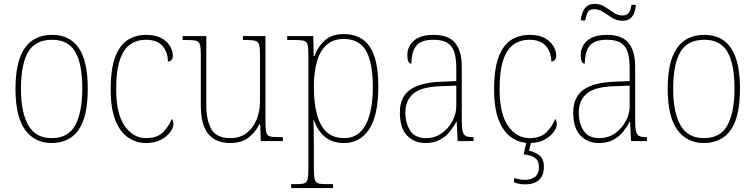

<svg xmlns="http://www.w3.org/2000/svg" viewBox="-20 -720 3856 980"><path d="M243 10Q157 10 108 -57.5Q59 -125 59 -267Q59 -406 106 -474Q153 -542 247 -542Q336 -542 382 -475Q428 -408 428 -267Q428 -124 381 -57Q334 10 243 10ZM243 -15Q330 -15 365 -82.5Q400 -150 400 -267Q400 -394 364 -455.5Q328 -517 246 -517Q160 -517 123.5 -454.5Q87 -392 87 -267Q87 -146 124.5 -80.5Q162 -15 243 -15Z M725 10Q675 10 634 -18Q593 -46 569 -106Q545 -166 545 -263Q545 -370 568.5 -430.5Q592 -491 632.5 -516.5Q673 -542 726 -542Q791 -542 826.5 -509.5Q862 -477 862 -434Q862 -421 854.5 -413.5Q847 -406 837 -406Q837 -453 809.5 -485Q782 -517 724 -517Q679 -517 645 -493.5Q611 -470 592 -415Q573 -360 573 -264Q573 -139 616.5 -77Q660 -15 725 -15Q782 -15 812 -45Q842 -75 857 -113Q865 -103 865 -85Q865 -68 848.5 -45.5Q832 -23 801 -6.5Q770 10 725 10Z M1155 10Q1081 10 1043 -36.5Q1005 -83 1005 -184V-442Q1005 -477 1000.5 -492.5Q996 -508 980.5 -512Q965 -516 930 -516H912V-536H1033V-182Q1033 -106 1059 -60.5Q1085 -15 1156 -15Q1206 -15 1239.5 -41.5Q1273 -68 1290 -110.5Q1307 -153 1307 -202V-436Q1307 -474 1303 -490.5Q1299 -507 1283.5 -511.5Q1268 -516 1232 -516H1220V-536H1335V-97Q1335 -61 1339 -44.5Q1343 -28 1357.5 -24Q1372 -20 1403 -20H1424V0H1311L1308 -86H1304Q1285 -47 1249.5 -18.5Q1214 10 1155 10Z M1466 240V220H1487Q1517 220 1531.5 216Q1546 212 1550 195.5Q1554 179 1554 143V-442Q1554 -476 1550 -492Q1546 -508 1530.5 -512Q1515 -516 1479 -516H1446V-536H1579L1581 -434H1585Q1602 -481 1637.5 -513.5Q1673 -546 1734 -546Q1824 -546 1867.5 -481.5Q1911 -417 1911 -279Q1911 -130 1864 -60Q1817 10 1736 10Q1677 10 1639 -21Q1601 -52 1582 -108H1580Q1580 -93 1581 -64Q1582 -35 1582 13V143Q1582 179 1586.5 195.5Q1591 212 1605 216Q1619 220 1649 220H1680V240ZM1738 -15Q1810 -15 1846.5 -83.5Q1883 -152 1883 -276Q1883 -398 1849 -459.5Q1815 -521 1735 -521Q1680 -521 1646.5 -490.5Q1613 -460 1597.5 -405Q1582 -350 1582 -278Q1582 -198 1597 -139Q1612 -80 1646 -47.5Q1680 -15 1738 -15Z M2151 10Q2095 10 2058 -28Q2021 -66 2021 -146Q2021 -224 2072.5 -261.5Q2124 -299 2234 -303L2309 -306V-371Q2309 -417 2300 -450Q2291 -483 2265.5 -500Q2240 -517 2193 -517Q2129 -517 2104.5 -486Q2080 -455 2080 -395Q2059 -395 2059 -440Q2059 -464 2071.5 -487.5Q2084 -511 2113.5 -526.5Q2143 -542 2193 -542Q2270 -542 2303.5 -500.5Q2337 -459 2337 -379V-107Q2337 -70 2341 -51.5Q2345 -33 2356.5 -26.5Q2368 -20 2392 -20H2397V0H2316L2311 -99H2309Q2297 -75 2277 -49.5Q2257 -24 2226 -7Q2195 10 2151 10ZM2154 -15Q2199 -15 2234 -39.5Q2269 -64 2289 -101.5Q2309 -139 2309 -178V-283L2232 -280Q2129 -277 2089 -241.5Q2049 -206 2049 -145Q2049 -92 2073.5 -53.5Q2098 -15 2154 -15Z M2682 10Q2632 10 2591 -18Q2550 -46 2526 -106Q2502 -166 2502 -263Q2502 -370 2525.5 -430.5Q2549 -491 2589.5 -516.5Q2630 -542 2683 -542Q2748 -542 2783.5 -509.5Q2819 -477 2819 -434Q2819 -421 2811.5 -413.5Q2804 -406 2794 -406Q2794 -453 2766.5 -485Q2739 -517 2681 -517Q2636 -517 2602 -493.5Q2568 -470 2549 -415Q2530 -360 2530 -264Q2530 -139 2573.5 -77Q2617 -15 2682 -15Q2739 -15 2769 -45Q2799 -75 2814 -113Q2822 -103 2822 -85Q2822 -68 2805.5 -45.5Q2789 -23 2758 -6.5Q2727 10 2682 10ZM2662 221Q2648 221 2634 219Q2620 217 2604 211V189Q2620 193 2632.5 195.5Q2645 198 2659 198Q2691 198 2711 182.5Q2731 167 2731 132Q2731 101 2711.5 86.5Q2692 72 2653 68L2670 -9H2695L2680 49Q2708 55 2732 72Q2756 89 2756 130Q2756 178 2730 199.5Q2704 221 2662 221Z M3036 10Q2980 10 2943 -28Q2906 -66 2906 -146Q2906 -224 2957.5 -261.5Q3009 -299 3119 -303L3194 -306V-371Q3194 -417 3185 -450Q3176 -483 3150.5 -500Q3125 -517 3078 -517Q3014 -517 2989.5 -486Q2965 -455 2965 -395Q2944 -395 2944 -440Q2944 -464 2956.5 -487.5Q2969 -511 2998.5 -526.5Q3028 -542 3078 -542Q3155 -542 3188.5 -500.5Q3222 -459 3222 -379V-107Q3222 -70 3226 -51.5Q3230 -33 3241.5 -26.5Q3253 -20 3277 -20H3282V0H3201L3196 -99H3194Q3182 -75 3162 -49.5Q3142 -24 3111 -7Q3080 10 3036 10ZM3039 -15Q3084 -15 3119 -39.5Q3154 -64 3174 -101.5Q3194 -139 3194 -178V-283L3117 -280Q3014 -277 2974 -241.5Q2934 -206 2934 -145Q2934 -92 2958.5 -53.5Q2983 -15 3039 -15ZM3158 -614Q3128 -614 3104.5 -629Q3081 -644 3059 -658.5Q3037 -673 3013 -673Q2987 -673 2978.5 -655Q2970 -637 2967 -616H2944Q2946 -634 2952.5 -653.5Q2959 -673 2973.5 -686.5Q2988 -700 3014 -700Q3045 -700 3068 -685Q3091 -670 3112 -655.5Q3133 -641 3157 -641Q3183 -641 3191.5 -657.5Q3200 -674 3203 -695H3226Q3224 -676 3218 -657.5Q3212 -639 3198 -626.5Q3184 -614 3158 -614Z M3572 10Q3486 10 3437 -57.5Q3388 -125 3388 -267Q3388 -406 3435 -474Q3482 -542 3576 -542Q3665 -542 3711 -475Q3757 -408 3757 -267Q3757 -124 3710 -57Q3663 10 3572 10ZM3572 -15Q3659 -15 3694 -82.5Q3729 -150 3729 -267Q3729 -394 3693 -455.5Q3657 -517 3575 -517Q3489 -517 3452.5 -454.5Q3416 -392 3416 -267Q3416 -146 3453.5 -80.5Q3491 -15 3572 -15Z"/></svg>

Font: Noto Serif Ethiopic SemiCondensed Thin
Style: Regular
Weight: 100
Width: 4
Designer: Monotype Design Team
Foundry: Monotype Imaging Inc.
Version: Version 2.102; ttfautohint (v1.8.4.7-5d5b)